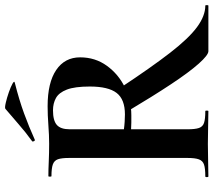

<svg xmlns="http://www.w3.org/2000/svg" viewBox="-62 -772 834 750"><g transform="rotate(-90 355.0 -397.0)"><path d="M530 0Q515 0 481.5 -37.5Q448 -75 401 -146Q354 -217 295 -316L387 -344Q467 -223 523.5 -150Q580 -77 624 -44.5Q668 -12 708 -12Q710 -12 710 -6Q710 0 708 0Q638 0 594 0Q550 0 530 0ZM315 -628Q407 -628 456.5 -594.5Q506 -561 506 -501Q506 -442 473 -396.5Q440 -351 388.5 -326Q337 -301 280 -301Q266 -301 251.5 -301Q237 -301 225 -302V-81Q225 -52 230 -37Q235 -22 250 -17Q265 -12 296 -12Q298 -12 298 -6Q298 0 296 0Q270 0 238 -1Q206 -2 168 -2Q132 -2 99.5 -1Q67 0 41 0Q38 0 38 -6Q38 -12 41 -12Q72 -12 87 -17Q102 -22 107.5 -37Q113 -52 113 -81V-544Q113 -573 108 -587.5Q103 -602 88 -607.5Q73 -613 42 -613Q40 -613 40 -619Q40 -625 42 -625Q68 -625 100 -623.5Q132 -622 168 -622Q201 -622 240.5 -625Q280 -628 315 -628ZM392 -463Q392 -522 380 -553Q368 -584 347 -595.5Q326 -607 299 -607Q259 -607 242 -592Q225 -577 225 -542V-330Q239 -328 255 -327Q271 -326 283 -326Q342 -326 367 -358.5Q392 -391 392 -463ZM184 -678Q180 -677 178 -682.5Q176 -688 179 -689Q215 -715 245 -741.5Q275 -768 305 -793Q309 -796 328.5 -791.5Q348 -787 369.5 -779.5Q391 -772 403.5 -765Q416 -758 406 -756Q339 -739 287 -720Q235 -701 184 -678Z"/></g></svg>

Font: Cormorant Garamond Light
Style: Bold
Weight: 700
Version: Version 4.001